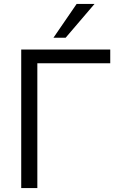

<svg xmlns="http://www.w3.org/2000/svg" viewBox="-20 -957 596 977"><path d="M88 0V-705H541V-635H170V0ZM252 -765 370 -937H461L314 -765Z"/></svg>

Font: Mulish
Style: Regular
Weight: 400
Designer: Vernon Adams
Foundry: Vernon Adams
Version: Version 3.603; ttfautohint (v1.8.3)